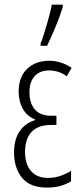

<svg xmlns="http://www.w3.org/2000/svg" viewBox="-20 -805 356 834"><path d="M225.1 -302.2V-262.2H200.7Q146.5 -262.2 117.7 -232.7Q88.9 -203.1 88.9 -145Q88.9 -92.3 114.5 -62.3Q140.1 -32.2 188 -32.2Q218.8 -32.2 245.4 -42Q272 -51.8 288.6 -63V-17.1Q270 -5.9 244.9 2Q219.7 9.8 184.1 9.8Q110.4 9.8 75.7 -32.7Q41 -75.2 41 -142.6Q41 -200.2 65.9 -235.6Q90.8 -271 132.3 -283.2V-286.1Q97.2 -300.3 79.1 -332.5Q61 -364.7 61 -406.7Q61 -470.7 97.7 -505.9Q134.3 -541 193.4 -541Q221.2 -541 245.1 -533Q269 -524.9 291 -510.3L270 -473.6Q255.4 -484.9 235.6 -491.9Q215.8 -499 193.4 -499Q152.8 -499 130.4 -474.1Q107.9 -449.2 107.9 -404.3Q107.9 -357.4 131.1 -329.8Q154.3 -302.2 203.1 -302.2ZM156.2 -606V-616.2Q161.6 -628.9 168.9 -651.1Q176.3 -673.3 183.6 -699Q190.9 -724.6 196.8 -747.6Q202.6 -770.5 205.1 -784.7H252.4V-773.4Q240.7 -734.9 221.2 -688.2Q201.7 -641.6 184.6 -606Z"/></svg>

Font: Open Sans Condensed Light
Style: Regular
Weight: 300
Width: 3
Designer: Monotype Design Team
Foundry: Monotype Imaging Inc.
Version: Version 3.003; ttfautohint (v1.8.4)